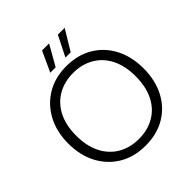

<svg xmlns="http://www.w3.org/2000/svg" viewBox="-237 -1059 1237 1237"><g transform="rotate(-45 381.5 -441.0)"><path d="M381 12Q279 12 202 -33.5Q125 -79 81.5 -160.5Q38 -242 38 -350Q38 -457 81.5 -538.5Q125 -620 202 -666Q279 -712 381 -712Q485 -712 562 -666Q639 -620 681.5 -538.5Q724 -457 724 -350Q724 -242 681.5 -160.5Q639 -79 562 -33.5Q485 12 381 12ZM382 -49Q462 -49 523.5 -85Q585 -121 618.5 -188.5Q652 -256 652 -350Q652 -444 618.5 -511Q585 -578 523.5 -614Q462 -650 382 -650Q301 -650 239.5 -614Q178 -578 144 -511Q110 -444 110 -350Q110 -256 144 -188.5Q178 -121 239.5 -85Q301 -49 382 -49ZM417 -755 487 -894H549L465 -755ZM279 -755 343 -894H407L328 -755Z"/></g></svg>

Font: DM Sans 36pt Light
Style: Regular
Weight: 300
Designer: Colophon Foundry, Jonny Pinhorn
Foundry: Colophon Foundry
Version: Version 4.004;gftools[0.9.30]